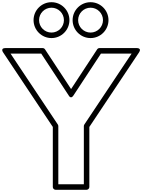

<svg xmlns="http://www.w3.org/2000/svg" viewBox="-94 -1700 1292 1745"><path d="M374 -1630C436.2 -1630 487 -1579.2 487 -1517C487 -1454.8 436.2 -1404 374 -1404C311.8 -1404 261 -1454.8 261 -1517C261 -1579.2 311.8 -1630 374 -1630ZM374 -1680C284.2 -1680 211 -1606.8 211 -1517C211 -1427.2 284.2 -1354 374 -1354C463.8 -1354 537 -1427.2 537 -1517C537 -1606.8 463.8 -1680 374 -1680ZM729 -1630C791.2 -1630 842 -1579.2 842 -1517C842 -1454.8 791.2 -1404 729 -1404C666.8 -1404 616 -1454.8 616 -1517C616 -1579.2 666.8 -1630 729 -1630ZM729 -1680C639.2 -1680 566 -1606.8 566 -1517C566 -1427.2 639.2 -1354 729 -1354C818.8 -1354 892 -1427.2 892 -1517C892 -1606.8 818.8 -1680 729 -1680ZM1.7 -1213H280.5L531.1 -831.3C531.1 -831.3 549.5 -795.6 572.9 -831.3L823.5 -1213H1102.3L672.2 -567.9C669.5 -563.7 668 -558 668 -554V-25H436V-554C436 -559 434 -564.5 431.8 -567.9ZM-45 -1263C-93.5 -1263 -65.8 -1224.1 -65.8 -1224.1L386 -546.4V0C386 10.7 395.9 25 411 25H693C703.7 25 718 15.1 718 0V-546.4L1169.8 -1224.1C1196.7 -1264.5 1149 -1263 1149 -1263H810C802.1 -1263 793.8 -1258.8 789.1 -1251.7L552 -890.6L314.9 -1251.7C310.6 -1258.3 302.5 -1263 294 -1263Z"/></svg>

Font: Poland Can Into
Style: BigWritingsOLn
Weight: 700
Foundry: Cannot Into Space Fonts
Version: Version 0.92